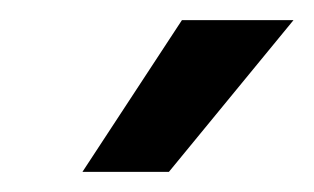

<svg xmlns="http://www.w3.org/2000/svg" viewBox="-20 -800 312 191"><path d="M161 -780H272L148 -629H62Z"/></svg>

Font: Krub Medium
Style: Regular
Weight: 500
Designer: Ekaluck Peanpanawate
Foundry: Cadson Demak Co.,Ltd.
Version: Version 1.000; ttfautohint (v1.6)